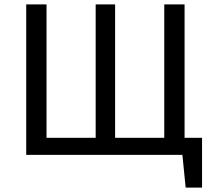

<svg xmlns="http://www.w3.org/2000/svg" viewBox="-20 -709 975 879"><path d="M825 -78H905V150H830L815 0H100V-689H193V-78H418V-689H507V-78H732V-689H825Z"/></svg>

Font: Fira Sans
Style: Regular
Weight: 400
Designer: Carrois Corporate & Edenspiekermann AG
Foundry: Carrois Corporate GbR & Edenspiekermann AG
Version: Version 4.106;PS 004.106;hotconv 1.0.70;makeotf.lib2.5.58329